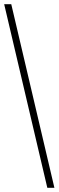

<svg xmlns="http://www.w3.org/2000/svg" viewBox="-20 -780 281 921"><path d="M207 121 0 -760H34L241 121Z"/></svg>

Font: Noto Serif Myanmar Condensed ExtraLight
Style: Regular
Weight: 200
Width: 3
Designer: Ben Mitchell and the Monotype Design Team
Foundry: Monotype Imaging Inc.
Version: Version 2.106; ttfautohint (v1.8.4.7-5d5b)